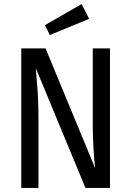

<svg xmlns="http://www.w3.org/2000/svg" viewBox="-20 -928 648 948"><path d="M523 0H402L157 -591Q163 -519 166.5 -466.5Q170 -414 170 -332V0H85V-689H205L450 -97Q446 -125 442 -188.5Q438 -252 438 -313V-689H523ZM420 -835 226 -755 202 -804 383 -908Z"/></svg>

Font: Fira Sans Condensed
Style: Regular
Weight: 400
Width: 3
Designer: bBox Type GmbH & Carrois Corporate GbR & Edenspiekermann AG
Foundry: bBox Type GmbH & Carrois Corporate GbR & Edenspiekermann AG
Version: Version 4.301